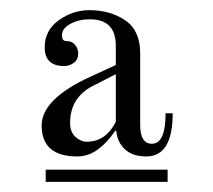

<svg xmlns="http://www.w3.org/2000/svg" viewBox="-20 -720 420 378"><path d="M70 -386H310V-362H70ZM208 -574 169 -554Q118 -531 118 -478Q118 -460 128.5 -450.5Q139 -441 151 -441Q188 -441 208 -480ZM62 -473Q62 -525 158 -569L208 -592V-630Q208 -682 157 -682Q135 -682 118.5 -673Q102 -664 102 -651Q102 -645 104 -642Q106 -639 112 -639Q122 -639 128 -631.5Q134 -624 134 -615Q134 -603 125.5 -596.5Q117 -590 106 -590Q68 -590 68 -627Q68 -660 95.5 -680Q123 -700 156 -700Q197 -700 226.5 -680Q256 -660 256 -615V-474Q256 -437 279 -437Q306 -437 306 -497H320Q320 -412 268 -412Q241 -412 226 -426Q211 -440 209 -462L207 -463Q192 -440 173 -426Q154 -412 132 -412Q62 -412 62 -473Z"/></svg>

Font: Old Standard TT
Style: Regular
Weight: 400
Designer: Alexey Kryukov <alexios@thessalonica.org.ru>
Version: Version 1.0